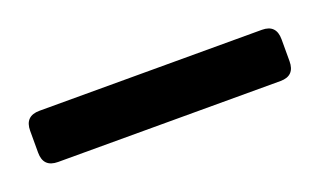

<svg xmlns="http://www.w3.org/2000/svg" viewBox="-43 -127 330 198"><g transform="rotate(-20 122.0 -28.0)"><path d="M244.1 -56.2Q259.8 -56.2 259.8 -40V-16.1Q259.8 0 244.1 0H0Q-16.1 0 -16.1 -16.1V-40Q-16.1 -56.2 0 -56.2Z"/></g></svg>

Font: SimahzazaarabicW05-Medium
Style: Regular
Weight: 500
Designer: Ahmed zaza
Foundry: Ahmed zaza
Version: Version 1.001